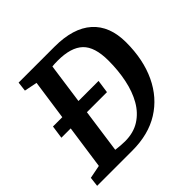

<svg xmlns="http://www.w3.org/2000/svg" viewBox="-164 -808 968 968"><g transform="rotate(-45 320.5 -324.0)"><path d="M4 0 10 -51 81 -65 155 -583 86 -597 92 -648H348Q481 -648 550 -586.5Q619 -525 619 -408Q619 -285 575.5 -193Q532 -101 451 -50.5Q370 0 255 0ZM262 -59Q323 -59 366.5 -86.5Q410 -114 437.5 -162Q465 -210 478 -273Q491 -336 491 -406Q491 -504 447.5 -545.5Q404 -587 310 -587Q299 -587 286.5 -586.5Q274 -586 270 -585L197 -64Q212 -62 229.5 -60.5Q247 -59 262 -59ZM48 -299 58 -369H383L373 -299Z"/></g></svg>

Font: Faustina Light SemiBold
Style: Italic
Weight: 600
Italic angle: -8°
Version: Version 1.200